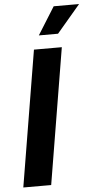

<svg xmlns="http://www.w3.org/2000/svg" viewBox="-62 -986 527 1024"><g transform="rotate(-5 201.0 -474.5)"><path d="M290.1 -727.5 169.5 0H20.3L140.9 -727.5ZM173.5 -800.8 265.9 -948.7H401.8L276.2 -800.8Z"/></g></svg>

Font: Inter
Style: Italic
Weight: 400
Italic angle: -9.3988°
Designer: Rasmus Andersson
Foundry: rsms
Version: Version 4.001;git-66647c0bb